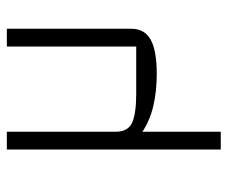

<svg xmlns="http://www.w3.org/2000/svg" viewBox="-72 -593 665 561"><g transform="rotate(-90 260.5 -312.5)"><path d="M104 0V-625H156V-308Q156 -271 182.5 -259Q209 -247 267 -247H405V-625H457V-261Q457 -223 425.5 -205Q394 -187 325 -187Q274 -187 231.5 -197Q189 -207 156 -229V0Z"/></g></svg>

Font: Changa ExtraLight ExtraLight
Style: Regular
Weight: 250
Version: Version 3.002; ttfautohint (v1.8.2)